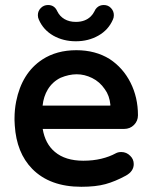

<svg xmlns="http://www.w3.org/2000/svg" viewBox="-20 -715 593 755"><path d="M414.1 -300.3Q414.1 -300.8 414.1 -301.5Q414.1 -302.2 414.1 -302.7Q410.6 -339.4 392.1 -364.3Q372.1 -393.6 342.3 -408.2Q312.5 -422.9 281.7 -422.9Q251 -422.9 218.3 -409.2Q186.5 -393.6 168 -363.3Q151.4 -335.9 147.5 -299.8H411.1Q413.1 -299.8 414.1 -300.3ZM38.1 -221.7Q37.1 -234.9 37.1 -241.9Q37.1 -249 37.1 -249Q37.1 -283.2 43.5 -315.9Q65.9 -428.2 146.5 -481Q202.6 -517.6 280.3 -517.6Q355 -517.6 411.1 -482.9Q463.9 -448.2 493.2 -390.1Q522.5 -332 522.5 -261.7Q522.5 -239.3 506.8 -223.6Q491.2 -208 467.8 -208H147.9Q157.7 -149.4 195.8 -117.7Q236.8 -83 307.6 -83Q345.7 -83 378.2 -90.8Q410.6 -98.6 435.5 -112.3Q444.3 -117.2 457 -117.2Q477.5 -117.2 492.2 -102.1Q505.9 -88.9 505.9 -69.8Q505.9 -41.5 475.1 -24.4Q433.1 -1.5 394.8 9Q356.4 19.5 299.8 19.5Q175.8 19.5 106.4 -51.3Q44.9 -114.3 38.1 -221.7ZM128.9 -655.3Q128.9 -671.9 140.6 -683.6Q152.3 -695.3 168.9 -695.3Q194.3 -695.3 205.1 -670.9Q214.8 -650.9 233.6 -639.9Q252.4 -628.9 278.3 -628.9Q315.4 -628.9 337.4 -650.9Q345.7 -659.2 351.6 -670.9Q355 -679.2 360.8 -684.6Q371.6 -695.3 388.2 -695.3Q405.3 -695.3 416.5 -683.3Q427.7 -671.4 427.7 -655.3Q427.7 -645.5 423.8 -637.7Q406.2 -597.2 366.9 -575Q327.6 -552.7 278.3 -552.7Q229 -552.7 189.9 -574.7Q150.4 -597.2 132.8 -637.7Q128.9 -645.5 128.9 -655.3Z"/></svg>

Font: YuPearl-SemiBold
Style: SemiBold
Weight: 600
Designer: Max Yao
Foundry: Max-Everyday
Version: Version 1.011; ttfautohint (v1.8.3)